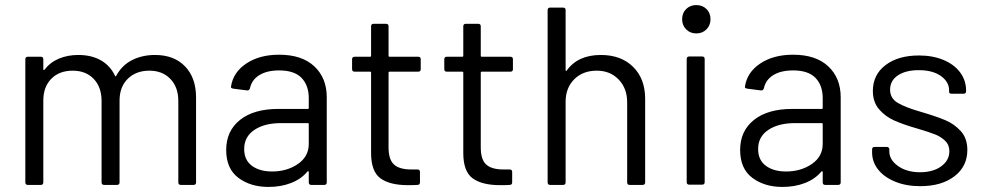

<svg xmlns="http://www.w3.org/2000/svg" viewBox="-20 -730 3888 758"><path d="M754 -345V-10Q754 0 744 0H694Q684 0 684 -10V-331Q684 -386 652.5 -418.5Q621 -451 570 -451Q517 -451 484.5 -419Q452 -387 452 -333V-10Q452 0 442 0H391Q381 0 381 -10V-331Q381 -386 350 -418.5Q319 -451 267 -451Q214 -451 182.5 -419Q151 -387 151 -333V-10Q151 0 141 0H90Q80 0 80 -10V-496Q80 -506 90 -506H141Q151 -506 151 -496V-456Q151 -454 152.5 -453.5Q154 -453 156 -455Q178 -484 212.5 -498.5Q247 -513 289 -513Q341 -513 378 -492Q415 -471 434 -431Q436 -426 439 -431Q461 -472 501 -492.5Q541 -513 592 -513Q667 -513 710.5 -468Q754 -423 754 -345Z M1270 -346V-10Q1270 0 1260 0H1209Q1199 0 1199 -10V-51Q1199 -53 1197.5 -54Q1196 -55 1194 -53Q1169 -23 1129 -7.5Q1089 8 1040 8Q969 8 921 -28Q873 -64 873 -138Q873 -213 927.5 -256.5Q982 -300 1079 -300H1195Q1199 -300 1199 -304V-342Q1199 -393 1170.5 -422.5Q1142 -452 1082 -452Q1034 -452 1004 -433.5Q974 -415 967 -382Q964 -372 955 -373L901 -380Q890 -382 892 -388Q900 -444 952 -479Q1004 -514 1082 -514Q1172 -514 1221 -468Q1270 -422 1270 -346ZM1199 -162V-240Q1199 -244 1195 -244H1090Q1024 -244 984 -217Q944 -190 944 -142Q944 -98 974.5 -75.5Q1005 -53 1054 -53Q1113 -53 1156 -82.5Q1199 -112 1199 -162Z M1631 -447H1518Q1514 -447 1514 -443V-148Q1514 -100 1535.5 -80.5Q1557 -61 1603 -61H1628Q1638 -61 1638 -51V-10Q1638 0 1628 0Q1616 1 1591 1Q1519 1 1482 -26Q1445 -53 1445 -126V-443Q1445 -447 1441 -447H1380Q1370 -447 1370 -457V-496Q1370 -506 1380 -506H1441Q1445 -506 1445 -510V-626Q1445 -636 1455 -636H1504Q1514 -636 1514 -626V-510Q1514 -506 1518 -506H1631Q1641 -506 1641 -496V-457Q1641 -447 1631 -447Z M1995 -447H1882Q1878 -447 1878 -443V-148Q1878 -100 1899.5 -80.5Q1921 -61 1967 -61H1992Q2002 -61 2002 -51V-10Q2002 0 1992 0Q1980 1 1955 1Q1883 1 1846 -26Q1809 -53 1809 -126V-443Q1809 -447 1805 -447H1744Q1734 -447 1734 -457V-496Q1734 -506 1744 -506H1805Q1809 -506 1809 -510V-626Q1809 -636 1819 -636H1868Q1878 -636 1878 -626V-510Q1878 -506 1882 -506H1995Q2005 -506 2005 -496V-457Q2005 -447 1995 -447Z M2527 -340V-10Q2527 0 2517 0H2466Q2456 0 2456 -10V-326Q2456 -381 2422.5 -416Q2389 -451 2336 -451Q2281 -451 2247 -417Q2213 -383 2213 -328V-10Q2213 0 2203 0H2152Q2142 0 2142 -10V-690Q2142 -700 2152 -700H2203Q2213 -700 2213 -690V-453Q2213 -451 2214.5 -450Q2216 -449 2217 -451Q2261 -513 2352 -513Q2432 -513 2479.5 -466Q2527 -419 2527 -340Z M2673 -654Q2673 -679 2689 -694.5Q2705 -710 2729 -710Q2753 -710 2769 -694.5Q2785 -679 2785 -654Q2785 -630 2769 -614Q2753 -598 2729 -598Q2705 -598 2689 -614Q2673 -630 2673 -654ZM2691 -11V-497Q2691 -507 2701 -507H2752Q2762 -507 2762 -497V-11Q2762 -1 2752 -1H2701Q2691 -1 2691 -11Z M3299 -346V-10Q3299 0 3289 0H3238Q3228 0 3228 -10V-51Q3228 -53 3226.5 -54Q3225 -55 3223 -53Q3198 -23 3158 -7.5Q3118 8 3069 8Q2998 8 2950 -28Q2902 -64 2902 -138Q2902 -213 2956.5 -256.5Q3011 -300 3108 -300H3224Q3228 -300 3228 -304V-342Q3228 -393 3199.5 -422.5Q3171 -452 3111 -452Q3063 -452 3033 -433.5Q3003 -415 2996 -382Q2993 -372 2984 -373L2930 -380Q2919 -382 2921 -388Q2929 -444 2981 -479Q3033 -514 3111 -514Q3201 -514 3250 -468Q3299 -422 3299 -346ZM3228 -162V-240Q3228 -244 3224 -244H3119Q3053 -244 3013 -217Q2973 -190 2973 -142Q2973 -98 3003.5 -75.5Q3034 -53 3083 -53Q3142 -53 3185 -82.5Q3228 -112 3228 -162Z M3423 -128V-140Q3423 -150 3433 -150H3481Q3485 -150 3488 -147.5Q3491 -145 3491 -141V-132Q3491 -99 3525.5 -74.5Q3560 -50 3612 -50Q3664 -50 3696 -73.5Q3728 -97 3728 -133Q3728 -158 3711.5 -174Q3695 -190 3672.5 -199Q3650 -208 3603 -222Q3547 -238 3511 -254Q3475 -270 3450.5 -298.5Q3426 -327 3426 -371Q3426 -435 3476 -473Q3526 -511 3608 -511Q3663 -511 3705.5 -493Q3748 -475 3771 -443.5Q3794 -412 3794 -373V-370Q3794 -360 3784 -360H3737Q3727 -360 3727 -367V-373Q3727 -407 3694.5 -430Q3662 -453 3607 -453Q3556 -453 3525 -432.5Q3494 -412 3494 -376Q3494 -342 3524 -324Q3554 -306 3617 -288Q3675 -271 3711 -256Q3747 -241 3773 -212.5Q3799 -184 3799 -138Q3799 -73 3748 -34Q3697 5 3613 5Q3557 5 3513.5 -13Q3470 -31 3446.5 -61Q3423 -91 3423 -128Z"/></svg>

Font: Amber EN
Style: Regular
Weight: 400
Designer: Jeremy Tribby
Foundry: Tribby Type Co.
Version: Version 1.403 November 24, 2021